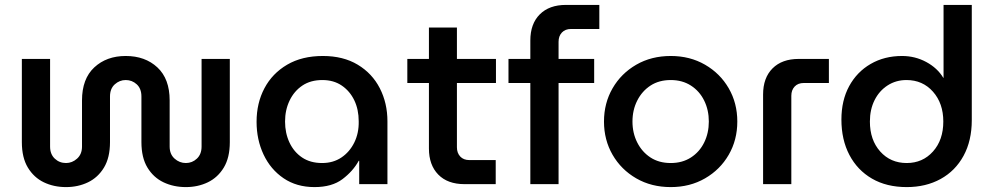

<svg xmlns="http://www.w3.org/2000/svg" viewBox="-20 -750 4043 782"><path d="M249 12Q199 12 158.5 -7.5Q118 -27 93.5 -67.5Q69 -108 69 -171V-510H184V-153Q184 -122 203 -104Q222 -86 249 -86Q274 -86 294 -104Q314 -122 314 -153V-341Q314 -429 364 -475.5Q414 -522 492 -522Q571 -522 621 -475.5Q671 -429 671 -341V-153Q671 -122 691 -104Q711 -86 737 -86Q763 -86 782 -104Q801 -122 801 -153V-510H916V-171Q916 -108 891.5 -67.5Q867 -27 826.5 -7.5Q786 12 737 12Q687 12 646 -7.5Q605 -27 580.5 -67.5Q556 -108 556 -171V-357Q556 -389 537 -406.5Q518 -424 492 -424Q467 -424 447.5 -406.5Q428 -389 428 -357V-171Q428 -108 403.5 -67.5Q379 -27 338.5 -7.5Q298 12 249 12Z M1261 12Q1188 12 1135 -24Q1082 -60 1053.5 -120.5Q1025 -181 1025 -254Q1025 -330 1057 -390.5Q1089 -451 1149.5 -486.5Q1210 -522 1295 -522Q1378 -522 1437 -486.5Q1496 -451 1527 -390.5Q1558 -330 1558 -256V0H1443V-95H1441Q1418 -53 1375 -20.5Q1332 12 1261 12ZM1292 -86Q1337 -86 1370.5 -108.5Q1404 -131 1423 -169.5Q1442 -208 1441 -256Q1441 -304 1423 -341.5Q1405 -379 1372 -401.5Q1339 -424 1293 -424Q1245 -424 1211.5 -401.5Q1178 -379 1159.5 -340.5Q1141 -302 1141 -255Q1141 -208 1159 -169.5Q1177 -131 1210.5 -108.5Q1244 -86 1292 -86Z M1872 0Q1803 0 1765 -39Q1727 -78 1727 -145V-412H1639V-510H1727V-638H1841V-510H2000V-412H1841V-150Q1841 -127 1854.5 -112.5Q1868 -98 1892 -98H1999V0Z M2140 0V-412H2051V-510H2140V-585Q2140 -653 2178.5 -691.5Q2217 -730 2285 -730H2421V-632H2306Q2282 -632 2268.5 -617.5Q2255 -603 2255 -580V-510H2400V-412H2255V0Z M2712 12Q2633 12 2571.5 -23.5Q2510 -59 2475 -119.5Q2440 -180 2440 -255Q2440 -330 2475 -390.5Q2510 -451 2571.5 -486.5Q2633 -522 2712 -522Q2790 -522 2851.5 -486.5Q2913 -451 2948 -390.5Q2983 -330 2983 -255Q2983 -180 2948 -119.5Q2913 -59 2851.5 -23.5Q2790 12 2712 12ZM2712 -86Q2759 -86 2794 -108.5Q2829 -131 2848 -169.5Q2867 -208 2867 -255Q2867 -302 2848 -340.5Q2829 -379 2794 -401.5Q2759 -424 2712 -424Q2664 -424 2629.5 -401.5Q2595 -379 2575.5 -340.5Q2556 -302 2556 -255Q2556 -208 2575.5 -169.5Q2595 -131 2629.5 -108.5Q2664 -86 2712 -86Z M3088 0V-365Q3088 -433 3126.5 -471.5Q3165 -510 3233 -510H3356V-412H3254Q3230 -412 3216.5 -397.5Q3203 -383 3203 -360V0Z M3673 12Q3751 12 3811 -21Q3871 -54 3904.5 -115.5Q3938 -177 3938 -261V-730H3823V-433H3822Q3798 -473 3752.5 -497.5Q3707 -522 3654 -522Q3582 -522 3526 -489.5Q3470 -457 3438.5 -399Q3407 -341 3407 -263Q3407 -181 3439.5 -119Q3472 -57 3531.5 -22.5Q3591 12 3673 12ZM3673 -86Q3607 -86 3565 -133Q3523 -180 3523 -255Q3523 -304 3542 -342Q3561 -380 3595 -402Q3629 -424 3672 -424Q3738 -424 3780 -376.5Q3822 -329 3822 -255Q3822 -180 3780 -133Q3738 -86 3673 -86Z"/></svg>

Font: MuseoModerno Medium
Style: Regular
Weight: 500
Designer: Pablo Cosgaya, Héctor Gatti, Marcela Romero, and the Authors of The MuseoModerno Project.
Foundry: Omnibus-Type Team
Version: Version 1.001